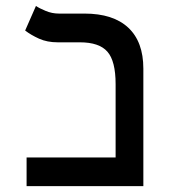

<svg xmlns="http://www.w3.org/2000/svg" viewBox="-20 -632 626 652"><path d="M70.3 0V-97.2H372.6V-346.2Q372.6 -424.8 344.7 -456.5Q316.9 -488.3 251 -488.3H175.8Q140.1 -488.3 112.5 -500.7Q85 -513.2 65.4 -528.3L102.1 -611.8Q113.3 -604 135 -595Q156.7 -585.9 179.7 -585.9H266.6Q364.3 -585.9 415.5 -538.1Q466.8 -490.2 466.8 -398.9V0Z"/></svg>

Font: CaskaydiaMono NF
Style: Regular
Weight: 400
Designer: Aaron Bell
Foundry: Saja Typeworks
Version: Version 2111.001; ttfautohint (v1.8.4);Nerd Fonts 3.1.1